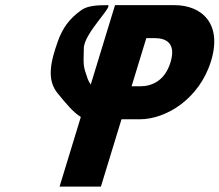

<svg xmlns="http://www.w3.org/2000/svg" viewBox="-20 -723 848 742"><path d="M303.9 -535C302.3 -595 431.7 -711.5 391.5 -703C386.1 -701.8 326.5 -707 294.5 -684C247.1 -650 222.4 -615 203.8 -564C175.4 -484 159.3 -415 203.1 -362C236.2 -321.4 262.6 -289.4 292.4 -271L210.2 -1.9H370L449.5 -262H519.5C623.9 -262 751.4 -342.7 795.6 -487.2C840.1 -632.6 758.8 -703.1 654.4 -703.1H424.5L330.7 -396.2C325.3 -404.1 321.1 -411.7 318.6 -419C300.6 -470 302.6 -469.9 303.9 -535ZM488.5 -389.5 545.4 -575.6H578.2C624.1 -575.6 660.9 -554.4 638.9 -482.1C617 -410.7 567.2 -389.5 521.3 -389.5Z"/></svg>

Font: Hussar
Style: BdSuprConOblThree
Weight: 700
Foundry: Cannot Into Space Fonts
Version: Version 2.00